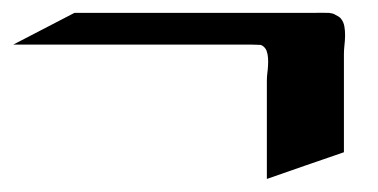

<svg xmlns="http://www.w3.org/2000/svg" viewBox="-30 -413 585 297"><path d="M85.2 -393.1H453.4Q459.7 -393.1 466.2 -393.2Q472.7 -393.3 479 -393.1Q481.7 -392.8 484.3 -392.1Q486.8 -391.4 488.8 -390.1Q491 -388.9 493.4 -387.6Q495.8 -386.2 497.3 -384.3Q501.5 -379.2 502.7 -372.2Q503.9 -365.2 503.8 -357.8Q503.7 -350.3 502.8 -342.9Q502 -335.4 502 -329.3V-177.5Q472.2 -167.2 442.5 -157Q412.8 -146.7 382.8 -136.2V-288.1Q382.8 -293.7 383.5 -299.6Q384.3 -305.4 384.6 -311.4Q385 -317.4 384.6 -323.2Q384.3 -329.1 382.3 -334.7Q381.1 -337.6 378.8 -340Q376.5 -342.3 373.5 -343.5Q370.8 -343.5 366.1 -343.8Q361.3 -344 358.6 -344H-9.5Z"/></svg>

Font: Autopia
Style: Bold
Weight: 700
Designer: Antoine Gelgon
Foundry: Antoine Gelgon
Version: 001.000